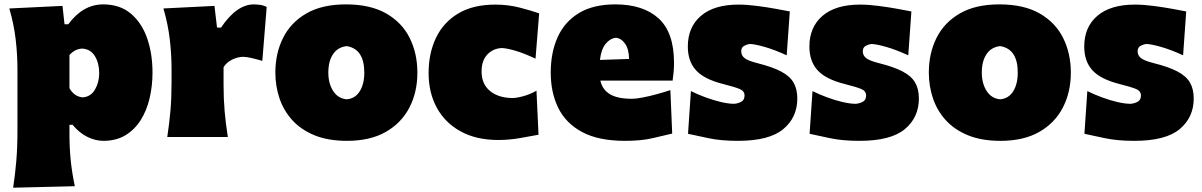

<svg xmlns="http://www.w3.org/2000/svg" viewBox="-20 -625 5485 876"><path d="M40 231.4Q49.3 170.4 54.4 108.9Q59.6 47.4 59.6 -25.9V-308.6Q59.6 -377 51.5 -445.6Q43.5 -514.2 22.5 -586.4L265.1 -598.1L274.4 -514.2H291.5Q358.4 -605 450.7 -605Q526.4 -605 576.2 -563.5Q626 -522 650.9 -451.7Q675.8 -381.3 675.8 -293.9Q675.8 -232.9 662.6 -176.8Q649.4 -120.6 621.8 -76.9Q594.2 -33.2 552 -7.8Q509.8 17.6 451.7 17.6Q416.5 17.6 379.9 0.2Q343.3 -17.1 311 -55.7H296.9V-12.2Q296.9 50.8 302.7 107.2Q308.6 163.6 321.3 224.6ZM356.4 -180.7Q394 -183.1 413.3 -216.3Q432.6 -249.5 432.6 -291.5Q432.6 -336.4 413.1 -368.7Q393.6 -400.9 355.5 -403.3Q321.8 -401.9 296.9 -374V-222.7Q306.6 -205.1 321.3 -194.1Q335.9 -183.1 356.4 -180.7Z M743.2 0Q752.4 -61 757.6 -119.1Q762.7 -177.2 762.7 -250.5V-308.6Q762.7 -377 754.6 -445.6Q746.6 -514.2 725.6 -586.4L958.5 -598.1L970.2 -499H988.3Q1025.4 -553.7 1062.7 -579.3Q1100.1 -605 1137.7 -605Q1148.4 -605 1165 -603Q1181.6 -601.1 1196.8 -593.3L1176.8 -347.2Q1154.3 -354 1129.6 -359.9Q1105 -365.7 1089.8 -365.7Q1065.9 -365.7 1040 -353.5Q1014.2 -341.3 1000 -318.4V-236.8Q1000 -173.8 1004.9 -117.4Q1009.8 -61 1019.5 0Z M1563.5 17.6Q1477.1 17.6 1415 -7.8Q1353 -33.2 1313.5 -76.9Q1273.9 -120.6 1255.1 -176.5Q1236.3 -232.4 1236.3 -293.9Q1236.3 -381.8 1271.5 -452.1Q1306.6 -522.5 1377.9 -563.7Q1449.2 -605 1558.1 -605Q1669.9 -605 1742.2 -563.5Q1814.5 -522 1849.4 -451.4Q1884.3 -380.9 1884.3 -293.9Q1884.3 -204.1 1847.7 -133.8Q1811 -63.5 1739.7 -22.9Q1668.5 17.6 1563.5 17.6ZM1562 -171.9Q1600.6 -175.3 1621.3 -208.5Q1642.1 -241.7 1642.1 -293.9Q1642.1 -401.4 1562 -414.6Q1521.5 -410.2 1499.8 -378.2Q1478 -346.2 1478 -293.9Q1478 -244.1 1500.2 -209.7Q1522.5 -175.3 1562 -171.9Z M2253.4 13.7Q2153.3 13.7 2082 -25.4Q2010.7 -64.5 1973.1 -133.3Q1935.5 -202.1 1935.5 -291.5Q1935.5 -381.8 1969.2 -452.4Q2002.9 -522.9 2070.6 -563.5Q2138.2 -604 2239.7 -604Q2297.4 -604 2350.1 -590.6Q2402.8 -577.1 2439.9 -564L2423.3 -357.4Q2368.2 -383.3 2328.1 -394.5Q2288.1 -405.8 2268.1 -405.8Q2228.5 -403.3 2202.9 -375.7Q2177.2 -348.1 2177.2 -298.8Q2177.2 -241.7 2215.3 -210.2Q2253.4 -178.7 2316.9 -177.7Q2336.9 -177.7 2368.2 -186.3Q2399.4 -194.8 2427.7 -211.4L2437 -10.3Q2401.4 -3.4 2352.1 5.1Q2302.7 13.7 2253.4 13.7Z M2832 17.6Q2711.4 17.6 2636.7 -22.2Q2562 -62 2527.3 -132.3Q2492.7 -202.6 2492.7 -293.9Q2492.7 -385.3 2524.2 -455.3Q2555.7 -525.4 2621.1 -565.2Q2686.5 -605 2787.1 -605Q2914.6 -605 2984.9 -541Q3055.2 -477.1 3055.2 -338.4Q3055.2 -313.5 3053.2 -294.7Q3051.3 -275.9 3048.8 -257.3H2719.2Q2728 -216.3 2762.7 -195.3Q2797.4 -174.3 2863.3 -174.3Q2882.3 -174.3 2912.6 -180.2Q2942.9 -186 2976.6 -195.3Q3010.3 -204.6 3038.6 -213.9L3046.9 -15.6Q3008.8 -6.3 2956.8 5.6Q2904.8 17.6 2832 17.6ZM2850.1 -356Q2849.6 -400.4 2832 -425.5Q2814.5 -450.7 2789.6 -452.6Q2763.2 -449.7 2742.9 -424.6Q2722.7 -399.4 2717.3 -351.6Z M3346.7 17.6Q3268.6 17.6 3212.2 5.4Q3155.8 -6.8 3119.1 -14.6L3132.3 -209.5Q3163.6 -193.8 3199.5 -180.7Q3235.4 -167.5 3269.8 -159.4Q3304.2 -151.4 3330.1 -151.4Q3349.1 -153.3 3363 -161.4Q3377 -169.4 3377 -189.5Q3377 -209.5 3355.2 -218.8Q3333.5 -228 3277.3 -242.2Q3191.4 -264.2 3154.8 -305.2Q3118.2 -346.2 3118.2 -412.6Q3118.2 -501.5 3178 -552.7Q3237.8 -604 3349.1 -604Q3388.2 -604 3433.1 -598.1Q3478 -592.3 3518.3 -585Q3558.6 -577.6 3583.5 -572.8L3569.3 -372.6Q3514.6 -397.9 3468.3 -411.1Q3421.9 -424.3 3399.9 -424.3Q3386.7 -422.4 3374.3 -415.3Q3361.8 -408.2 3361.8 -390.6Q3361.8 -372.6 3376.5 -360.4Q3391.1 -348.1 3435.5 -336.9Q3503.9 -319.8 3543.7 -298.8Q3583.5 -277.8 3600.6 -248.3Q3617.7 -218.8 3617.7 -175.3Q3617.7 -89.4 3553.7 -35.9Q3489.7 17.6 3346.7 17.6Z M3901.4 17.6Q3823.2 17.6 3766.8 5.4Q3710.4 -6.8 3673.8 -14.6L3687 -209.5Q3718.3 -193.8 3754.2 -180.7Q3790 -167.5 3824.5 -159.4Q3858.9 -151.4 3884.8 -151.4Q3903.8 -153.3 3917.7 -161.4Q3931.6 -169.4 3931.6 -189.5Q3931.6 -209.5 3909.9 -218.8Q3888.2 -228 3832 -242.2Q3746.1 -264.2 3709.5 -305.2Q3672.9 -346.2 3672.9 -412.6Q3672.9 -501.5 3732.7 -552.7Q3792.5 -604 3903.8 -604Q3942.9 -604 3987.8 -598.1Q4032.7 -592.3 4073 -585Q4113.3 -577.6 4138.2 -572.8L4124 -372.6Q4069.3 -397.9 4022.9 -411.1Q3976.6 -424.3 3954.6 -424.3Q3941.4 -422.4 3929 -415.3Q3916.5 -408.2 3916.5 -390.6Q3916.5 -372.6 3931.2 -360.4Q3945.8 -348.1 3990.2 -336.9Q4058.6 -319.8 4098.4 -298.8Q4138.2 -277.8 4155.3 -248.3Q4172.4 -218.8 4172.4 -175.3Q4172.4 -89.4 4108.4 -35.9Q4044.4 17.6 3901.4 17.6Z M4544.9 17.6Q4458.5 17.6 4396.5 -7.8Q4334.5 -33.2 4294.9 -76.9Q4255.4 -120.6 4236.6 -176.5Q4217.8 -232.4 4217.8 -293.9Q4217.8 -381.8 4252.9 -452.1Q4288.1 -522.5 4359.4 -563.7Q4430.7 -605 4539.6 -605Q4651.4 -605 4723.6 -563.5Q4795.9 -522 4830.8 -451.4Q4865.7 -380.9 4865.7 -293.9Q4865.7 -204.1 4829.1 -133.8Q4792.5 -63.5 4721.2 -22.9Q4649.9 17.6 4544.9 17.6ZM4543.5 -171.9Q4582 -175.3 4602.8 -208.5Q4623.5 -241.7 4623.5 -293.9Q4623.5 -401.4 4543.5 -414.6Q4502.9 -410.2 4481.2 -378.2Q4459.5 -346.2 4459.5 -293.9Q4459.5 -244.1 4481.7 -209.7Q4503.9 -175.3 4543.5 -171.9Z M5155.3 17.6Q5077.1 17.6 5020.8 5.4Q4964.4 -6.8 4927.7 -14.6L4940.9 -209.5Q4972.2 -193.8 5008.1 -180.7Q5043.9 -167.5 5078.4 -159.4Q5112.8 -151.4 5138.7 -151.4Q5157.7 -153.3 5171.6 -161.4Q5185.5 -169.4 5185.5 -189.5Q5185.5 -209.5 5163.8 -218.8Q5142.1 -228 5085.9 -242.2Q5000 -264.2 4963.4 -305.2Q4926.8 -346.2 4926.8 -412.6Q4926.8 -501.5 4986.6 -552.7Q5046.4 -604 5157.7 -604Q5196.8 -604 5241.7 -598.1Q5286.6 -592.3 5326.9 -585Q5367.2 -577.6 5392.1 -572.8L5377.9 -372.6Q5323.2 -397.9 5276.9 -411.1Q5230.5 -424.3 5208.5 -424.3Q5195.3 -422.4 5182.9 -415.3Q5170.4 -408.2 5170.4 -390.6Q5170.4 -372.6 5185.1 -360.4Q5199.7 -348.1 5244.1 -336.9Q5312.5 -319.8 5352.3 -298.8Q5392.1 -277.8 5409.2 -248.3Q5426.3 -218.8 5426.3 -175.3Q5426.3 -89.4 5362.3 -35.9Q5298.3 17.6 5155.3 17.6Z"/></svg>

Font: Pinar DS1 Black
Style: Regular
Weight: 900
Designer: Amin Abedi
Version: Version 3.000